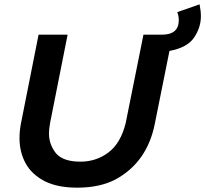

<svg xmlns="http://www.w3.org/2000/svg" viewBox="-20 -860 947 886"><path d="M337 6Q245 6 186 -24Q125 -56 97.5 -107.8Q70 -159.5 70 -222Q70 -257 77 -292L158 -700H292L211 -292Q206 -264 206 -244Q206 -194 238 -153Q271 -114 351 -114Q424 -114 480.5 -156.5Q537 -199 560 -292L642 -700H727Q805 -700 805 -767Q805 -786 798 -804L901 -840Q907 -810 907 -785Q907 -733 875.5 -686.5Q844 -640 762 -625L695 -292Q660.5 -112.5 514 -32.5Q441 6 337 6Z"/></svg>

Font: Argentum Sans Medium
Style: Italic
Weight: 500
Italic angle: -11°
Designer: Julieta Ulanovsky (font), Cristiano Sobral (main changes and remaster)
Foundry: Julieta Ulanovsky (font), Cristiano Sobral (main changes and remaster)
Version: Version 2.007;June 15, 2022;FontCreator 14.0.0.2814 64-bit; 